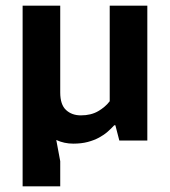

<svg xmlns="http://www.w3.org/2000/svg" viewBox="-20 -497 601 679"><path d="M368 -477H501V0H402L388 -54H384Q374 -43 361 -31.5Q348 -20 330.5 -10.5Q313 -1 290.5 5Q268 11 239 11Q207 11 179 -2L193 73V162H60V-477H193V-170Q193 -127 213.5 -108Q234 -89 266 -89Q302 -89 327.5 -104Q353 -119 368 -139Z"/></svg>

Font: Ek Mukta
Style: Bold
Weight: 700
Designer: Girish Dalvi and Yashodeep Gholap
Foundry: Ek Type
Version: Version 2.538;PS 1.002;hotconv 16.6.51;makeotf.lib2.5.65220;